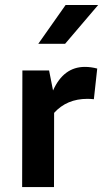

<svg xmlns="http://www.w3.org/2000/svg" viewBox="-20 -763 421 783"><path d="M326.2 -490.2Q351.1 -490.2 376.5 -483.4L362.8 -358.4Q349.1 -359.9 336.4 -359.9Q252.4 -359.9 200.7 -302.7L200.2 0H70.3L71.3 -475.6H180.2L196.3 -394Q239.3 -490.2 326.2 -490.2ZM247.6 -742.7H380.4L245.6 -584.5H136.2Z"/></svg>

Font: Selawik Semibold
Style: Regular
Weight: 600
Designer: Aaron Bell
Foundry: Microsoft Corporation
Version: Version 1.01